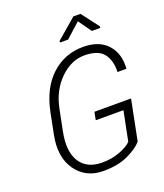

<svg xmlns="http://www.w3.org/2000/svg" viewBox="-164 -1018 971 1136"><g transform="rotate(-20 322.0 -450.0)"><path d="M538.6 -84.5Q508.8 -48.8 445.3 -19.3Q381.8 10.3 290.5 10.3Q179.7 10.3 119.6 -74.2Q59.6 -158.7 86.9 -293L112.8 -423.3Q141.6 -566.4 225.3 -643.8Q309.1 -721.2 425.3 -721.2Q526.9 -721.2 578.6 -663.3Q630.4 -605.5 623.5 -511.7H567.4Q569.8 -584.5 535.9 -627.9Q502 -671.4 415.5 -671.4Q331.5 -671.4 261.2 -601.8Q190.9 -532.2 169.9 -424.3L143.6 -293Q119.1 -171.9 161.9 -105.5Q204.6 -39.1 300.3 -39.1Q361.3 -39.1 412.6 -58.8Q463.9 -78.6 485.8 -102.1L522.9 -287.6H348.6L358.4 -337.4H588.9ZM562 -800.8 560.1 -792H507.8L449.2 -874L357.9 -792H306.2L308.6 -802.2L434.1 -910.2H479Z"/></g></svg>

Font: Franko
Style: Light Italic
Weight: 300
Designer: Google
Version: Version 1.200310; 2013